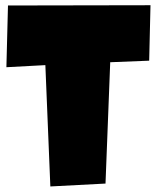

<svg xmlns="http://www.w3.org/2000/svg" viewBox="-20 -708 585 717"><path d="M542 -688.5 537.1 -481.4 391.6 -475.6 374 -22.5 168 -11.7 149.4 -464.8 3.9 -457 9.8 -687.5Z"/></svg>

Font: Luckiest Guy
Style: Regular
Weight: 400
Designer: Astigmatic (AOETI)
Foundry: Astigmatic (AOETI)
Version: Version 1.000